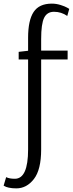

<svg xmlns="http://www.w3.org/2000/svg" viewBox="-58 -779 402 1059"><path d="M32 260Q8 260 -9.5 256Q-27 252 -32 248L-38 245L-24 198Q-7 207 24 207Q97 207 97 45V-451H45V-493L97 -499V-571Q97 -667 127.5 -713Q158 -759 228 -759Q252 -759 276 -751.5Q300 -744 312 -737L324 -730L313 -691Q280 -714 240 -714Q202 -714 185.5 -681Q169 -648 169 -563V-500H315V-451H169V45Q169 157 129 208.5Q89 260 32 260Z"/></svg>

Font: Arsenal
Style: Regular
Weight: 400
Designer: Andrij Shevchenko
Foundry: Stairsfor
Version: Version 2.001;PS 002.001;hotconv 1.0.88;makeotf.lib2.5.64775